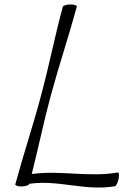

<svg xmlns="http://www.w3.org/2000/svg" viewBox="-20 -830 587 865"><path d="M263 -800C227 -667 201 -533 165 -400C130 -267 85 -133 49 0C47 5 59 10 76 10C93 10 109 5 111 0L112 -2C246 -21 362 32 498 9C503 8 511 -7 514 -24C518 -41 516 -54 511 -53C378 -30 255 -64 123 -46C153 -164 177 -282 209 -400C245 -533 290 -667 326 -800C328 -805 315 -810 298 -810C281 -810 265 -805 263 -800Z"/></svg>

Font: Nupuram ExtraLight Oblique
Style: Regular
Weight: 200
Designer: Santhosh Thottingal (santhosh.thottingal@gmail.com)
Foundry: SMC
Version: Version 1.000